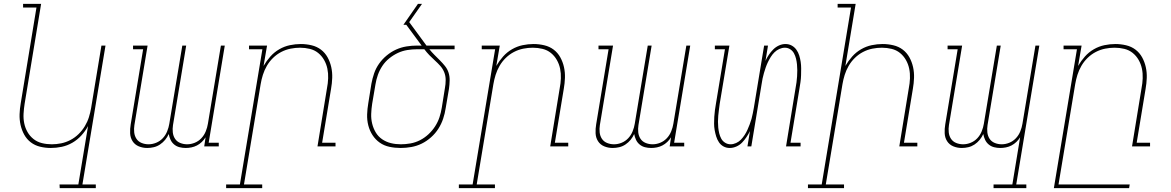

<svg xmlns="http://www.w3.org/2000/svg" viewBox="-20 -755 6040 990"><path d="M474 215H288L287 196H384L434 -105Q420 -79 399.5 -56.5Q379 -34 353 -19Q327 -4 298.5 2Q270 8 242 8Q214 8 187 1.5Q160 -5 139 -21Q118 -37 105 -60.5Q92 -84 86 -111Q80 -138 81 -166.5Q82 -195 87 -223L168 -716H99V-735H192L107 -220Q103 -195 101.5 -169Q100 -143 105 -119Q110 -95 122 -74Q134 -53 153 -38Q172 -23 196.5 -17Q221 -11 247 -11Q271 -11 295.5 -16Q320 -21 343 -33Q366 -45 385 -63.5Q404 -82 417.5 -104.5Q431 -127 438.5 -151Q446 -175 450 -199L503 -520H524L405 196H474Z M739 8Q716 8 695.5 -0.5Q675 -9 663.5 -27Q652 -45 651 -68Q650 -91 654 -114L718 -501H666V-520H741L673 -110Q670 -91 672 -72.5Q674 -54 683.5 -39.5Q693 -25 710 -18Q727 -11 746 -11Q766 -11 785.5 -19Q805 -27 819.5 -42.5Q834 -58 842 -78Q850 -98 853 -117L920 -520H940L872 -110Q869 -91 871 -72.5Q873 -54 882.5 -39.5Q892 -25 909 -18Q926 -11 945 -11Q965 -11 984.5 -19Q1004 -27 1018.5 -42.5Q1033 -58 1041 -78Q1049 -98 1052 -117L1119 -520H1139L1056 -19H1108V0H1033L1040 -47Q1032 -34 1020.5 -23Q1009 -12 995.5 -5Q982 2 967 5Q952 8 938 8Q921 8 905.5 4Q890 0 878 -10Q866 -20 859.5 -34Q853 -48 850 -64Q843 -48 831.5 -34Q820 -20 805 -10Q790 0 773 4Q756 8 739 8Z M1332 215H1146V196H1217L1333 -501H1264V-520H1357L1339 -415Q1354 -441 1374 -463.5Q1394 -486 1420 -501Q1446 -516 1474.5 -522Q1503 -528 1531 -528Q1559 -528 1586.5 -521.5Q1614 -515 1635 -499Q1656 -483 1669 -459.5Q1682 -436 1688 -409Q1694 -382 1693 -353.5Q1692 -325 1687 -297L1641 -19H1710V0H1617L1666 -300Q1671 -325 1672 -351Q1673 -377 1668 -401Q1663 -425 1651 -446Q1639 -467 1620.5 -482Q1602 -497 1577.5 -503Q1553 -509 1527 -509Q1503 -509 1478 -504Q1453 -499 1430 -487Q1407 -475 1388 -456.5Q1369 -438 1356 -415.5Q1343 -393 1335.5 -369Q1328 -345 1324 -321L1238 196H1332Z M2046 8Q2016 8 1988 2Q1960 -4 1938 -19.5Q1916 -35 1901 -58Q1886 -81 1879 -108.5Q1872 -136 1873 -165Q1874 -194 1879 -223L1895 -323Q1900 -350 1909 -376.5Q1918 -403 1934.5 -426.5Q1951 -450 1974 -469Q1997 -488 2022.5 -499.5Q2048 -511 2075.5 -515.5Q2103 -520 2130 -520H2154L2075 -627H2060Q2078 -654 2097.5 -681Q2117 -708 2135 -735H2156L2090 -641L2179 -520H2324V-501H2194Q2206 -486 2220 -472Q2234 -458 2248 -444Q2262 -430 2274.5 -414.5Q2287 -399 2293 -380Q2299 -361 2298.5 -339.5Q2298 -318 2295 -297L2278 -197Q2274 -170 2265 -143Q2256 -116 2240.5 -91.5Q2225 -67 2202.5 -47Q2180 -27 2154.5 -14.5Q2129 -2 2101 3Q2073 8 2046 8ZM2047 -11Q2071 -11 2096.5 -15.5Q2122 -20 2145.5 -32Q2169 -44 2189 -62.5Q2209 -81 2223.5 -103.5Q2238 -126 2246 -150.5Q2254 -175 2258 -200L2274 -300Q2278 -321 2278 -342.5Q2278 -364 2270.5 -382.5Q2263 -401 2250 -415.5Q2237 -430 2222 -443.5Q2207 -457 2193.5 -471Q2180 -485 2168 -501H2130Q2106 -501 2080.5 -497Q2055 -493 2031.5 -482Q2008 -471 1987 -454Q1966 -437 1951.5 -415Q1937 -393 1928.5 -369Q1920 -345 1916 -320L1899 -220Q1895 -194 1894 -168Q1893 -142 1899 -117.5Q1905 -93 1917.5 -72Q1930 -51 1950.5 -37Q1971 -23 1995.5 -17Q2020 -11 2047 -11Z M2532 215H2346V196H2417L2533 -501H2464V-520H2557L2539 -415Q2554 -441 2574 -463.5Q2594 -486 2620 -501Q2646 -516 2674.5 -522Q2703 -528 2731 -528Q2759 -528 2786.5 -521.5Q2814 -515 2835 -499Q2856 -483 2869 -459.5Q2882 -436 2888 -409Q2894 -382 2893 -353.5Q2892 -325 2887 -297L2841 -19H2910V0H2817L2866 -300Q2871 -325 2872 -351Q2873 -377 2868 -401Q2863 -425 2851 -446Q2839 -467 2820.5 -482Q2802 -497 2777.5 -503Q2753 -509 2727 -509Q2703 -509 2678 -504Q2653 -499 2630 -487Q2607 -475 2588 -456.5Q2569 -438 2556 -415.5Q2543 -393 2535.5 -369Q2528 -345 2524 -321L2438 196H2532Z M3139 8Q3116 8 3095.5 -0.5Q3075 -9 3063.5 -27Q3052 -45 3051 -68Q3050 -91 3054 -114L3118 -501H3066V-520H3141L3073 -110Q3070 -91 3072 -72.5Q3074 -54 3083.5 -39.5Q3093 -25 3110 -18Q3127 -11 3146 -11Q3166 -11 3185.5 -19Q3205 -27 3219.5 -42.5Q3234 -58 3242 -78Q3250 -98 3253 -117L3320 -520H3340L3272 -110Q3269 -91 3271 -72.5Q3273 -54 3282.5 -39.5Q3292 -25 3309 -18Q3326 -11 3345 -11Q3365 -11 3384.5 -19Q3404 -27 3418.5 -42.5Q3433 -58 3441 -78Q3449 -98 3452 -117L3519 -520H3539L3456 -19H3508V0H3433L3440 -47Q3432 -34 3420.5 -23Q3409 -12 3395.5 -5Q3382 2 3367 5Q3352 8 3338 8Q3321 8 3305.5 4Q3290 0 3278 -10Q3266 -20 3259.5 -34Q3253 -48 3250 -64Q3243 -48 3231.5 -34Q3220 -20 3205 -10Q3190 0 3173 4Q3156 8 3139 8Z M3743 8Q3725 8 3710.5 0Q3696 -8 3687 -21.5Q3678 -35 3673 -51Q3668 -67 3665 -84Q3662 -101 3662 -118Q3662 -135 3663 -152.5Q3664 -170 3666.5 -188Q3669 -206 3672 -223L3718 -501H3666V-520H3741L3691 -220Q3689 -205 3687 -189.5Q3685 -174 3683.5 -158.5Q3682 -143 3682 -127.5Q3682 -112 3683.5 -97Q3685 -82 3688.5 -67.5Q3692 -53 3699 -40Q3706 -27 3719 -19Q3732 -11 3747 -11Q3761 -11 3775.5 -17.5Q3790 -24 3800.5 -35Q3811 -46 3819.5 -59Q3828 -72 3834 -85.5Q3840 -99 3845.5 -113.5Q3851 -128 3855 -142Q3859 -156 3861.5 -170Q3864 -184 3867 -199L3920 -520H3940L3927 -441Q3934 -457 3944 -472Q3954 -487 3967 -500Q3980 -513 3996.5 -520.5Q4013 -528 4030 -528Q4048 -528 4062.5 -520Q4077 -512 4086.5 -498.5Q4096 -485 4101 -469Q4106 -453 4108.5 -436Q4111 -419 4111 -402Q4111 -385 4110.5 -367.5Q4110 -350 4107.5 -332Q4105 -314 4102 -297L4056 -19H4108V0H4033L4082 -300Q4085 -315 4087 -330.5Q4089 -346 4090 -361.5Q4091 -377 4091 -392.5Q4091 -408 4089.5 -423Q4088 -438 4084.5 -452.5Q4081 -467 4074 -480Q4067 -493 4054.5 -501Q4042 -509 4027 -509Q4013 -509 3998.5 -502.5Q3984 -496 3973 -485Q3962 -474 3954 -461Q3946 -448 3939.5 -434.5Q3933 -421 3928 -406.5Q3923 -392 3919 -378Q3915 -364 3912 -350Q3909 -336 3907 -321L3854 0H3834L3847 -79Q3839 -63 3829 -48Q3819 -33 3806.5 -20Q3794 -7 3777 0.5Q3760 8 3743 8Z M4332 215H4146V196H4217L4368 -716H4299V-735H4392L4339 -415Q4354 -441 4374 -463.5Q4394 -486 4420 -501Q4446 -516 4474.5 -522Q4503 -528 4531 -528Q4559 -528 4586.5 -521.5Q4614 -515 4635 -499Q4656 -483 4669 -459.5Q4682 -436 4688 -409Q4694 -382 4693 -353.5Q4692 -325 4687 -297L4641 -19H4710V0H4617L4666 -300Q4671 -325 4672 -351Q4673 -377 4668 -401Q4663 -425 4651 -446Q4639 -467 4620.5 -482Q4602 -497 4577.5 -503Q4553 -509 4527 -509Q4503 -509 4478 -504Q4453 -499 4430 -487Q4407 -475 4388 -456.5Q4369 -438 4356 -415.5Q4343 -393 4335.5 -369Q4328 -345 4324 -321L4238 196H4332Z M5272 215H5103V196H5200L5240 -47Q5232 -34 5220.5 -23Q5209 -12 5195.5 -5Q5182 2 5167 5Q5152 8 5138 8Q5121 8 5105.5 4Q5090 0 5078 -10Q5066 -20 5059.5 -34Q5053 -48 5050 -64Q5043 -48 5031.5 -34Q5020 -20 5005 -10Q4990 0 4973 4Q4956 8 4939 8Q4916 8 4895.5 -0.5Q4875 -9 4863.5 -27Q4852 -45 4851 -68Q4850 -91 4854 -114L4918 -501H4866V-520H4941L4873 -110Q4870 -91 4872 -72.5Q4874 -54 4883.5 -39.5Q4893 -25 4910 -18Q4927 -11 4946 -11Q4966 -11 4985.5 -19Q5005 -27 5019.5 -42.5Q5034 -58 5042 -78Q5050 -98 5053 -117L5120 -520H5140L5072 -110Q5069 -91 5071 -72.5Q5073 -54 5082.5 -39.5Q5092 -25 5109 -18Q5126 -11 5145 -11Q5165 -11 5184.5 -19Q5204 -27 5218.5 -42.5Q5233 -58 5241 -78Q5249 -98 5252 -117L5319 -520H5339L5220 196H5272Z M5414 215 5533 -501H5464V-520H5557L5539 -415Q5554 -441 5574 -463.5Q5594 -486 5620 -501Q5646 -516 5674.5 -522Q5703 -528 5731 -528Q5759 -528 5786.5 -521.5Q5814 -515 5835 -499Q5856 -483 5869 -459.5Q5882 -436 5888 -409Q5894 -382 5893 -353.5Q5892 -325 5887 -297L5841 -19H5910V0H5817L5866 -300Q5871 -325 5872 -351Q5873 -377 5868 -401Q5863 -425 5851 -446Q5839 -467 5820.5 -482Q5802 -497 5777.5 -503Q5753 -509 5727 -509Q5703 -509 5678 -504Q5653 -499 5630 -487Q5607 -475 5588 -456.5Q5569 -438 5556 -415.5Q5543 -393 5535.5 -369Q5528 -345 5524 -321L5438 196H5805L5802 215Z"/></svg>

Font: Iosevka HT Thin Extended
Style: Italic
Weight: 100
Width: 7
Italic angle: -9°
Monospace: yes
Designer: Belleve Invis
Foundry: Belleve Invis
Version: Version 32.3.0; ttfautohint (v1.8.4)